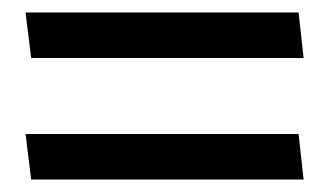

<svg xmlns="http://www.w3.org/2000/svg" viewBox="-20 -409 529 308"><path d="M467 -316H30L21 -389H459ZM467 -121H30L21 -194H459Z"/></svg>

Font: Palanquin Medium
Style: Regular
Weight: 500
Designer: Pria Ravichandran
Version: Version 1.0.4